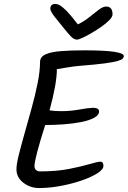

<svg xmlns="http://www.w3.org/2000/svg" viewBox="-20 -944 645 969"><path d="M178 5Q132 5 97.5 -22Q63 -49 63 -90Q63 -115 75 -163Q87 -211 104.5 -272.5Q122 -334 140 -399.5Q158 -465 170 -525Q182 -585 182 -630Q182 -657 209.5 -669.5Q237 -682 287 -686Q337 -690 404 -690Q605 -690 605 -661Q605 -655 599.5 -648.5Q594 -642 573 -636Q552 -630 507.5 -624Q463 -618 385 -612Q359 -610 325 -604.5Q291 -599 267 -595Q267 -522 230 -387Q244 -385 258.5 -384Q273 -383 287 -383Q336 -383 379.5 -391Q423 -399 448 -400Q480 -400 480 -382Q480 -363 455 -349.5Q430 -336 389.5 -328Q349 -320 301 -316.5Q253 -313 208 -313Q154 -142 154 -106Q154 -94 161.5 -86.5Q169 -79 181 -79Q266 -79 329 -91.5Q392 -104 432.5 -116Q473 -128 487 -128Q502 -128 502 -107Q502 -89 471.5 -69.5Q441 -50 391.5 -33Q342 -16 285.5 -5.5Q229 5 178 5ZM259 -924Q276 -924 296 -907.5Q316 -891 336 -867Q356 -843 373 -821Q403 -835 429.5 -856.5Q456 -878 478 -894.5Q500 -911 515 -911Q548 -911 548 -872Q548 -859 532 -842.5Q516 -826 491.5 -809Q467 -792 441.5 -777Q416 -762 396 -753Q376 -744 369 -744Q353 -744 337.5 -760.5Q322 -777 302 -802Q274 -836 259.5 -854.5Q245 -873 239.5 -883Q234 -893 234 -900Q234 -924 259 -924Z"/></svg>

Font: Solitreo
Style: Regular
Weight: 400
Designer: Nathan Gross, Bryan Kirschen, Binghamton University
Foundry: Eli Heuer
Version: Version 1.100; ttfautohint (v1.8.4.7-5d5b)